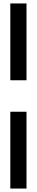

<svg xmlns="http://www.w3.org/2000/svg" viewBox="-20 -846 214 1116"><path d="M40 250V-196.5H134V250ZM40 -379.5V-826H134V-379.5Z"/></svg>

Font: League Gothic
Style: Regular
Weight: 400
Designer: The League of Moveable Type
Version: Version 2.001